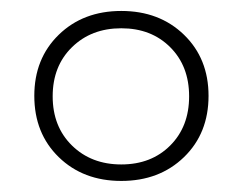

<svg xmlns="http://www.w3.org/2000/svg" viewBox="-20 -784 438 347"><path d="M42 -610.8Q42 -678.2 86.2 -721.2Q130.4 -764.2 199.2 -764.2Q268.1 -764.2 312.5 -721.2Q356.9 -678.2 356.9 -610.8Q356.9 -543 312.5 -500Q268.1 -457 199.2 -457Q130.4 -457 86.2 -500Q42 -543 42 -610.8ZM110.1 -698.7Q75.2 -664.6 75.2 -609.9Q75.2 -555.2 110.1 -521Q145 -486.8 199.2 -486.8Q253.4 -486.8 287.6 -521Q321.8 -555.2 321.8 -609.9Q321.8 -664.6 287.6 -698.7Q253.4 -732.9 199.2 -732.9Q145 -732.9 110.1 -698.7Z"/></svg>

Font: Montserrat Ultra Light
Style: Regular
Weight: 200
Designer: Julieta Ulanovsky
Foundry: Julieta Ulanovsky
Version: Version 3.001;PS 003.001;hotconv 1.0.70;makeotf.lib2.5.58329